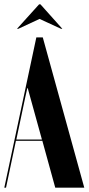

<svg xmlns="http://www.w3.org/2000/svg" viewBox="-30 -873 412 893"><path d="M-10 0H-2L44 -218H167L227 0H362L169 -699H139ZM97 -463H99L110 -423L165 -224H46L88 -423ZM49 -739H55L154 -785L254 -739H260L158 -853H152Z"/></svg>

Font: Moniqa Black
Style: Regular
Weight: 900
Designer: Rajesh Rajput
Foundry: Rajesh Rajput
Version: Version 1.000